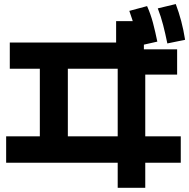

<svg xmlns="http://www.w3.org/2000/svg" viewBox="-20 -872 923 937"><path d="M554.4 44.4V-77.8H10V-206.7H174.4V-536.7H27.8V-664.4H546.7V-768.9H682.2V-631.1H844.4V-507.8H688.9V-206.7H862.2V-77.8H688.9V44.4ZM311.1 -206.7H554.4V-536.7H311.1ZM658.9 -648.9Q650 -695.6 637.8 -736.7Q625.6 -777.8 611.1 -818.9L697.8 -842.2Q715.6 -802.2 726.7 -760Q737.8 -717.8 747.8 -668.9ZM796.7 -660Q786.7 -708.9 776.1 -750Q765.6 -791.1 750 -831.1L837.8 -852.2Q853.3 -811.1 864.4 -768.9Q875.6 -726.7 883.3 -677.8Z"/></svg>

Font: Paperlogy 7 Bold
Style: Regular
Weight: 700
Designer: redesigned by Lee Juim, glyphs from Gmarket Sans & Montserrat
Foundry: PT&
Version: Version 1.001